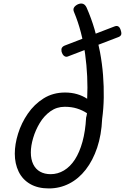

<svg xmlns="http://www.w3.org/2000/svg" viewBox="-20 -1038 701 1077"><path d="M254 19Q192 19 149 -6Q106 -31 84.5 -75.5Q63 -120 63 -176Q63 -229 81.5 -288.5Q100 -348 136 -400.5Q172 -453 224.5 -486Q277 -519 345 -519Q381 -519 412 -510Q443 -501 469 -484Q472 -547 469 -610Q466 -673 457.5 -735Q449 -797 433.5 -856.5Q418 -916 395 -971Q389 -985 395 -995.5Q401 -1006 417 -1014Q451 -1028 466 -995Q492 -936 510.5 -873Q529 -810 541 -745.5Q553 -681 558 -617Q563 -553 562 -491Q561 -429 553 -371Q549 -281 525 -209.5Q501 -138 461 -86.5Q421 -35 368 -8Q315 19 254 19ZM264 -61Q304 -61 339 -82Q374 -103 400 -143Q426 -183 442.5 -242.5Q459 -302 463 -378Q465 -384 466 -390.5Q467 -397 468 -403Q442 -420 411.5 -429.5Q381 -439 343 -439Q298 -439 262.5 -413.5Q227 -388 203 -348Q179 -308 166 -264Q153 -220 153 -183Q153 -144 166.5 -116.5Q180 -89 205 -75Q230 -61 264 -61ZM360 -721Q350 -717 340 -724Q330 -731 325 -750Q323 -763 327.5 -770.5Q332 -778 342 -782L623 -890Q649 -900 658 -866Q663 -850 659 -842Q655 -834 644 -830Z"/></svg>

Font: Playwrite AU TAS
Style: Regular
Weight: 400
Designer: Veronika Burian, José Scaglione
Foundry: TypeTogether
Version: Version 1.002